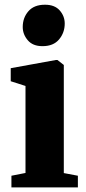

<svg xmlns="http://www.w3.org/2000/svg" viewBox="-20 -812 372 832"><path d="M29.5 0V-50.5L90.5 -62.5V-439.5L26.5 -460V-516.5L222 -552H229L256.5 -530.5V-62L317.5 -50.5V0ZM163.5 -612Q122 -612 100.2 -637.8Q78.5 -663.5 78.5 -695Q78.5 -735 103 -763.2Q127.5 -791.5 174.5 -791.5H175.5Q217 -791.5 238.8 -766.8Q260.5 -742 260.5 -710Q260.5 -670.5 236 -641.2Q211.5 -612 164.5 -612Z"/></svg>

Font: Merriweather 60pt Black
Style: Regular
Weight: 900
Version: Version 2.100